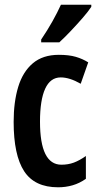

<svg xmlns="http://www.w3.org/2000/svg" viewBox="-20 -786 418 816"><path d="M227 10Q127 10 82.5 -58.5Q38 -127 38 -268Q38 -353 57.5 -417Q77 -481 119.5 -517Q162 -553 230 -553Q273 -553 302 -544.5Q331 -536 355 -521L323 -430Q276 -457 238 -457Q194 -457 172 -409Q150 -361 150 -269Q150 -86 241 -86Q270 -86 294 -95Q318 -104 345 -123V-26Q318 -7 288.5 1.5Q259 10 227 10ZM368 -757Q355 -737 331 -709.5Q307 -682 280.5 -654Q254 -626 232 -606H155V-618Q182 -658 203 -695.5Q224 -733 239 -766H368Z"/></svg>

Font: Noto Sans Sinhala ExtraCondensed SemiBold
Style: Regular
Weight: 600
Width: 2
Designer: Jelle Bosma - Monotype Design Team
Foundry: Monotype Imaging Inc.
Version: Version 2.006; ttfautohint (v1.8.4.7-5d5b)